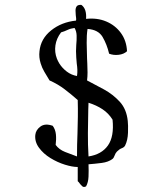

<svg xmlns="http://www.w3.org/2000/svg" viewBox="-20 -713 665 783"><path d="M501 -220Q503 -203 502 -172Q501 -141 490 -119Q486 -112 476.5 -108.5Q467 -105 457 -95Q451 -89 447.5 -79Q444 -69 439 -65Q422 -52 394.5 -48.5Q367 -45 341 -43Q342 -16 341 7.5Q340 31 331 47Q322 52 316 47Q310 42 305 35Q300 28 297 26V-32Q275 -32 244.5 -41.5Q214 -51 185.5 -68.5Q157 -86 139 -110.5Q121 -135 124 -163Q126 -183 145 -197Q164 -211 195 -200Q206 -185 208 -165Q210 -145 207 -122Q221 -103 245 -93.5Q269 -84 294 -75Q294 -99 294.5 -122.5Q295 -146 296 -170Q297 -203 297.5 -236.5Q298 -270 297 -305Q271 -328 243.5 -349Q216 -370 182 -385Q171 -403 161 -420Q151 -437 146 -454Q138 -479 141 -504Q146 -555 188.5 -589Q231 -623 290 -629Q291 -633 290.5 -638.5Q290 -644 289 -651Q289 -655 288.5 -660Q288 -665 288 -670Q288 -681 293 -687.5Q298 -694 312 -693Q334 -677 331 -636Q376 -641 413 -625.5Q450 -610 473 -578.5Q496 -547 498 -504Q485 -492 464 -489.5Q443 -487 425 -494Q416 -532 398.5 -562Q381 -592 337 -595Q333 -569 333.5 -538Q334 -507 335 -475Q335 -470 335.5 -464.5Q336 -459 336 -454Q337 -435 337 -417.5Q337 -400 335 -385Q368 -368 404.5 -348Q441 -328 468.5 -298Q496 -268 501 -220ZM439 -225Q423 -251 398 -267.5Q373 -284 341 -294Q341 -287 340.5 -280Q340 -273 340 -266Q339 -218 338.5 -171Q338 -124 341 -75Q394 -83 420 -119.5Q446 -156 439 -225ZM294 -403Q296 -416 295.5 -428.5Q295 -441 293 -454Q292 -466 291 -478.5Q290 -491 290 -504Q290 -510 290.5 -517Q291 -524 291 -530Q293 -549 292.5 -567.5Q292 -586 284 -599Q268 -597 255.5 -591Q243 -585 229 -581Q210 -556 206 -528Q202 -500 212 -474Q214 -469 216.5 -464Q219 -459 222 -454Q234 -435 252.5 -421Q271 -407 294 -403Z"/></svg>

Font: Yuji Syuku
Style: Regular
Weight: 400
Designer: Kataoka Yuji
Foundry: Kinuta Font Factory
Version: Version 3.002